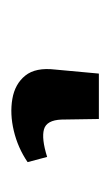

<svg xmlns="http://www.w3.org/2000/svg" viewBox="51 -43 192 334"><g transform="rotate(90 147.0 124.0)"><path d="M108 48H187L188 113Q189 139 205 143.5Q221 148 253 138L262 172Q237 189 207.5 196Q178 203 152 198.5Q126 194 111.5 176Q97 158 101 124Z"/></g></svg>

Font: Piazzolla SC SemiBold
Style: Regular
Weight: 600
Designer: Juan Pablo del Peral
Foundry: Huerta Tipografica
Version: Version 1.330